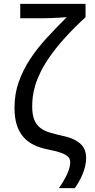

<svg xmlns="http://www.w3.org/2000/svg" viewBox="-20 -780 495 996"><path d="M85 -685.1V-759.8H423.8V-690.9Q361.3 -633.3 316.4 -583.3Q271.5 -533.2 240.7 -489.5Q210 -445.8 191.4 -408.2Q172.9 -370.6 163.1 -338.1Q153.3 -305.7 150.1 -278.6Q147 -251.5 147 -228Q147 -184.6 158 -158.2Q168.9 -131.8 189.5 -116.2Q210 -100.6 239.3 -92Q268.6 -83.5 305.2 -75.2Q339.8 -67.9 363 -56.6Q386.2 -45.4 400.4 -31Q414.6 -16.6 420.7 1Q426.8 18.6 426.8 39.1Q426.8 61 421.6 82.5Q416.5 104 408.2 124Q399.9 144 389.4 162.4Q378.9 180.7 368.2 195.8H285.2Q296.9 180.2 307.4 162.6Q317.9 145 326.2 127.4Q334.5 109.9 339.4 93.5Q344.2 77.1 344.2 63Q344.2 53.2 340.8 44.2Q337.4 35.2 325.7 26.9Q314 18.6 291.7 11Q269.5 3.4 231.9 -3.9Q188.5 -12.2 155.5 -28.3Q122.6 -44.4 100.1 -70.8Q77.6 -97.2 66.4 -134.3Q55.2 -171.4 55.2 -221.2Q55.2 -293.5 77.6 -356.2Q100.1 -418.9 137.7 -475.6Q175.3 -532.2 224.4 -585.2Q273.4 -638.2 326.2 -690.9Q305.2 -689.5 282.2 -688Q262.7 -687 239.3 -686Q215.8 -685.1 192.9 -685.1Z"/></svg>

Font: WenQuanYi Micro Hei
Style: Regular
Weight: 400
Foundry: Ascender Corporation
Version: Version 0.2.0-beta